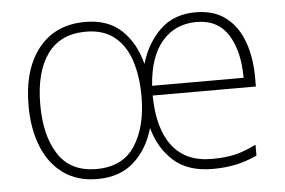

<svg xmlns="http://www.w3.org/2000/svg" viewBox="-44 -599 993 669"><g transform="rotate(-5 452.5 -264.5)"><path d="M662 -539Q726 -539 767.5 -507Q809 -475 829 -419.5Q849 -364 849 -294V-263H488Q489 -148 536 -86.5Q583 -25 674 -25Q720 -25 753.5 -32.5Q787 -40 830 -61V-23Q793 -6 756.5 2Q720 10 674 10Q589 10 539 -34Q489 -78 469 -151Q448 -78 399 -34Q350 10 271 10Q201 10 152.5 -25Q104 -60 79 -122Q54 -184 54 -265Q54 -392 112.5 -465.5Q171 -539 276 -539Q356 -539 403.5 -493.5Q451 -448 469 -375Q490 -447 538 -493Q586 -539 662 -539ZM275 -505Q186 -505 140.5 -442Q95 -379 95 -265Q95 -156 138 -90.5Q181 -25 271 -25Q363 -25 406 -91.5Q449 -158 449 -264Q449 -333 431.5 -387.5Q414 -442 375.5 -473.5Q337 -505 275 -505ZM662 -505Q588 -505 542 -452Q496 -399 489 -297H809Q809 -390 773 -447.5Q737 -505 662 -505Z"/></g></svg>

Font: Noto Sans Disp ExtLt
Style: Regular
Weight: 200
Designer: Monotype Design Team
Foundry: Monotype Imaging Inc.
Version: Version 2.000;GOOG;noto-source:20170915:90ef993387c0